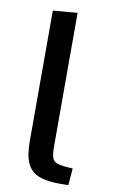

<svg xmlns="http://www.w3.org/2000/svg" viewBox="-87 -808 503 858"><g transform="rotate(10 164.5 -379.0)"><path d="M244.1 4.4Q189.5 4.4 153.6 -9.3Q117.7 -22.9 100.3 -58.1Q83 -93.3 83 -157.7V-752L193.8 -761.7V-157.7Q193.8 -123.5 198.7 -106.7Q203.6 -89.8 218.8 -83.5Q233.9 -77.1 264.2 -74.7Q271.5 -74.2 278.6 -73.7Q285.6 -73.2 293 -72.8L286.6 3.9Q273.4 3.9 263.4 4.2Q253.4 4.4 244.1 4.4Z"/></g></svg>

Font: Comme Medium
Style: Regular
Weight: 500
Version: Version 1.000;gftools[0.9.27]